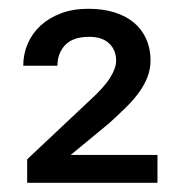

<svg xmlns="http://www.w3.org/2000/svg" viewBox="-20 -736 407 431"><path d="M333.5 -325.7H41V-378.4L181.6 -510.7Q214.4 -540.5 227.5 -562Q240.7 -583.5 240.7 -599.6Q240.7 -623.5 225.1 -638.4Q209.5 -653.3 180.2 -653.3Q143.6 -653.3 126.2 -634.8Q108.9 -616.2 108.9 -588.4H32.2Q32.2 -614.7 42.2 -637.9Q52.2 -661.1 71 -678.5Q89.8 -695.8 116.9 -706.1Q144 -716.3 178.2 -716.3Q210.9 -716.3 236.8 -708.3Q262.7 -700.2 280.8 -685.1Q298.8 -669.9 308.3 -648.4Q317.9 -627 317.9 -600.6Q317.9 -581.1 311.3 -563.7Q304.7 -546.4 292.7 -529.5Q280.8 -512.7 263.4 -495.6Q246.1 -478.5 224.6 -459L138.7 -388.2H333.5Z"/></svg>

Font: Nahid FD
Style: FD
Weight: 400
Foundry: DejaVu fonts team - Redesigned by Saber Rastikerdar
Version: Version 0.3.0